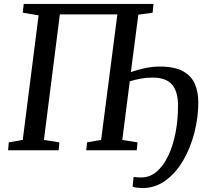

<svg xmlns="http://www.w3.org/2000/svg" viewBox="-20 -763 1053 975"><path d="M703 192Q693 192 676.8 190.2Q660.5 188.5 653.5 185L658.5 135.5Q665.5 137 677 137.5Q688.5 138 699 138Q740.5 138 774.5 109.5Q808.5 81 833 30.8Q857.5 -19.5 870.8 -85.8Q884 -152 884 -227.5Q884 -298 853.5 -333.5Q823 -369 755 -369Q722 -369 694.5 -363.8Q667 -358.5 639 -350L601 -52.5L678.5 -40L674.5 0H418L422 -40L493.5 -52.5L576 -690H284L203 -52.5L281.5 -40L278 0H21L24.5 -40L95.5 -52.5L176 -685L95.5 -698.5L100.5 -743H759.5L755 -698.5L682.5 -688.5L644.5 -397Q677 -408.5 715.2 -416.8Q753.5 -425 790.5 -425Q867 -425 909.8 -401Q952.5 -377 969.8 -336.2Q987 -295.5 987 -245Q987 -166 967 -88.5Q947 -11 909.8 52.5Q872.5 116 820.2 154Q768 192 703 192Z"/></svg>

Font: Merriweather
Style: Italic
Weight: 400
Italic angle: -7.8°
Designer: Eben Sorkin
Foundry: Eben Sorkin
Version: Version 2.100